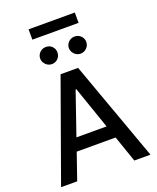

<svg xmlns="http://www.w3.org/2000/svg" viewBox="-187 -1169 1043 1277"><g transform="rotate(-20 334.5 -530.5)"><path d="M18.6 0 272.5 -707H396.5L651.4 0H537.1L472.7 -186.5H197.3L132.8 0ZM441.4 -276.4 336.9 -578.1H332L228 -276.4ZM180.7 -850.6Q180.7 -867.2 189 -881.1Q197.3 -895 211.4 -903.1Q225.6 -911.1 242.2 -911.1Q268.6 -911.1 285.6 -893.8Q302.7 -876.5 302.7 -850.6Q302.7 -834.5 294.9 -820.6Q287.1 -806.6 273.2 -798.3Q259.3 -790 242.2 -790Q226.1 -790 211.9 -798.3Q197.8 -806.6 189.2 -820.8Q180.7 -835 180.7 -850.6ZM383.8 -850.6Q383.8 -867.2 392.1 -881.1Q400.4 -895 414.6 -903.1Q428.7 -911.1 445.3 -911.1Q471.2 -911.1 489 -893.6Q506.8 -876 506.8 -850.6Q506.8 -834.5 498.5 -820.6Q490.2 -806.6 476.1 -798.3Q461.9 -790 445.3 -790Q429.2 -790 415 -798.3Q400.9 -806.6 392.3 -820.8Q383.8 -835 383.8 -850.6ZM502 -987.3H174.8V-1060.5H502Z"/></g></svg>

Font: Pretendard GOV Medium
Style: Regular
Weight: 500
Designer: Base glyphs from Inter by Rasmus Andersson; Hangeul glyphs from Noto Sans CJK(Source Han Sans) by Jang Soo-young and Kan
Foundry: Kil Hyung-jin
Version: Version 1.309